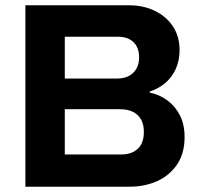

<svg xmlns="http://www.w3.org/2000/svg" viewBox="-20 -706 762 726"><path d="M76 0V-686H468Q522 -686 565.5 -665Q609 -644 634 -606Q659 -568 659 -517Q659 -476 644 -444Q629 -412 603.5 -391Q578 -370 546 -360V-356Q584 -348 613.5 -326Q643 -304 660.5 -269.5Q678 -235 678 -188Q678 -126 649.5 -84Q621 -42 574 -21Q527 0 469 0ZM225 -122H440Q477 -122 500.5 -143Q524 -164 524 -208Q524 -234 514 -253Q504 -272 484 -282.5Q464 -293 433 -293H225ZM225 -409H423Q450 -409 468.5 -419.5Q487 -430 496.5 -447.5Q506 -465 506 -488Q506 -527 484.5 -547Q463 -567 428 -567H225Z"/></svg>

Font: Archivo SemiBold
Style: Bold
Weight: 700
Version: Version 2.001